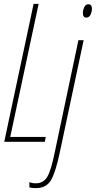

<svg xmlns="http://www.w3.org/2000/svg" viewBox="-20 -734 496 994"><path d="M2 0 154 -714H180L33 -25H217L212 0ZM427 -643Q442 -643 449 -658.5Q456 -674 456 -687Q456 -712 438 -712Q423 -712 416 -696.5Q409 -681 409 -667Q409 -643 427 -643ZM165 240Q221 240 245 197Q269 154 290 53L413 -526H386L264 52Q245 147 225 181Q205 215 165 215Q147 215 132 209V236Q146 240 165 240Z"/></svg>

Font: Noto Sans Display Condensed Thin
Style: Italic
Weight: 250
Width: 3
Italic angle: -12°
Designer: Monotype Design Team
Foundry: Monotype Imaging Inc.
Version: Version 1.900